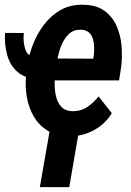

<svg xmlns="http://www.w3.org/2000/svg" viewBox="-20 -558 546 800"><path d="M1 -420.9 79.1 -420.4Q75.2 -378.9 86.9 -348.6Q98.6 -318.4 144.5 -314.9L137.2 -228Q83 -231.4 52.2 -259Q21.5 -286.6 9.8 -329.3Q-2 -372.1 1 -420.9ZM267.1 9.8Q214.4 8.8 178.2 -13.7Q142.1 -36.1 120.8 -72.5Q99.6 -108.9 91.8 -153.8Q84 -198.7 88.9 -244.6L90.3 -264.2Q95.7 -312.5 113 -361.3Q130.4 -410.2 159.9 -450.7Q189.5 -491.2 231.4 -515.6Q273.4 -540 329.1 -538.1Q382.3 -537.1 415.3 -512.9Q448.2 -488.8 465.3 -450.7Q482.4 -412.6 486.3 -367.7Q490.2 -322.8 484.9 -278.8L476.1 -223.1H137.7L153.8 -314.5L368.2 -313.5L370.6 -325.7Q372.6 -341.8 372.3 -360.1Q372.1 -378.4 367.4 -395Q362.8 -411.6 350.8 -422.4Q338.9 -433.1 317.9 -434.1Q288.1 -435.5 268.6 -417.7Q249 -399.9 237.3 -372.3Q225.6 -344.7 220 -315.4Q214.4 -286.1 211.9 -264.6L209.5 -245.1Q207 -224.6 207.8 -199.2Q208.5 -173.8 215.1 -150.4Q221.7 -127 237.3 -111.3Q252.9 -95.7 280.8 -94.7Q315.9 -93.8 343 -111.8Q370.1 -129.9 390.6 -156.2L445.8 -86.4Q427.2 -55.2 399.2 -33.7Q371.1 -12.2 337.2 -0.7Q303.2 10.7 267.1 9.8ZM314.9 -47.4 268.6 221.7H146L192.9 -47.4Z"/></svg>

Font: Roboto Condensed SemiBold
Style: Italic
Weight: 600
Italic angle: -12°
Designer: Christian Robertson
Foundry: Google
Version: Version 3.008; 2023